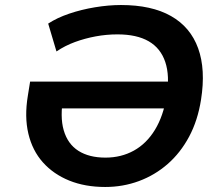

<svg xmlns="http://www.w3.org/2000/svg" viewBox="-20 -735 882 765"><path d="M399 10Q319 10 256 -15.5Q193 -41 151 -88Q109 -135 93 -202.5Q77 -270 91 -354L100 -410H716L700 -303H180L233 -352Q218 -270 234 -215.5Q250 -161 292.5 -134Q335 -107 400 -107Q463 -107 513.5 -135Q564 -163 597.5 -218Q631 -273 644 -353Q657 -433 638.5 -488Q620 -543 572.5 -570.5Q525 -598 448 -598Q404 -598 361 -590Q318 -582 278.5 -567.5Q239 -553 205 -530L172 -641Q207 -664 255.5 -680.5Q304 -697 358.5 -706Q413 -715 462 -715Q584 -715 661.5 -671Q739 -627 769.5 -542.5Q800 -458 781 -338Q768 -255 733.5 -190.5Q699 -126 648 -81.5Q597 -37 533.5 -13.5Q470 10 399 10Z"/></svg>

Font: Nunito Sans 6pt
Style: Bold Italic
Weight: 700
Italic angle: -9°
Version: Version 3.101;gftools[0.9.27]